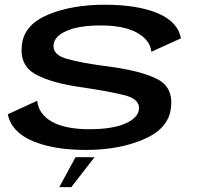

<svg xmlns="http://www.w3.org/2000/svg" viewBox="-20 -614 823 792"><path d="M335 4.5Q470 4.5 572.5 -39.2Q675 -83 685 -168Q696 -253.5 628.2 -288Q560.5 -322.5 422.5 -340.5Q318.5 -353.5 257.2 -370.8Q196 -388 201 -429Q204.5 -465 255.5 -487Q306.5 -509 397 -509Q490.5 -509 544.8 -479.2Q599 -449.5 604.5 -400.5L726.5 -456Q713.5 -524.5 630.2 -559.5Q547 -594.5 411.5 -594.5Q276.5 -594.5 178.2 -553.5Q80 -512.5 70.5 -430Q59.5 -344.5 126.8 -307.5Q194 -270.5 320 -253.5Q429.5 -237.5 493.8 -221.2Q558 -205 553 -163Q549 -127 496 -104Q443 -81 348.5 -81Q249.5 -81 194.5 -111.8Q139.5 -142.5 133.5 -198.5L12 -142.5Q27.5 -69 114.8 -32.2Q202 4.5 335 4.5ZM224.5 158H274L370 34.5H291.5Z"/></svg>

Font: Anybody Expanded Medium
Style: Italic
Weight: 500
Width: 7
Italic angle: -10°
Version: Version 1.113;gftools[0.9.25]